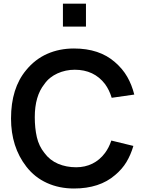

<svg xmlns="http://www.w3.org/2000/svg" viewBox="-20 -1036 802 1071"><path d="M459.5 -1015.5V-887.5H331V-1015.5ZM724 -222Q709.5 -172.5 685.5 -132.5Q661.5 -92.5 622 -59.5Q535.5 15.5 392.5 15.5Q310 15.5 241.8 -15.5Q173.5 -46.5 127 -106.5Q41.5 -216.5 41.5 -375Q41.5 -544 126 -645Q175.5 -705.5 243.2 -735.5Q311 -765.5 392.5 -765.5Q534.5 -765.5 621 -689.5Q664.5 -652 690 -607.2Q715.5 -562.5 729 -508.5L603 -490.5Q590 -534 565.5 -567.5Q504.5 -647 397 -647Q371.5 -647 347 -641.8Q322.5 -636.5 300.5 -626.5Q278.5 -616.5 260 -601.8Q241.5 -587 228 -567.5Q174 -500.5 174 -382.5Q174 -321 185.5 -271Q197 -221 228 -182.5Q258 -142 303.8 -122.5Q349.5 -103 405 -103Q454.5 -103 495.5 -123.2Q536.5 -143.5 565.5 -182.5Q588 -212.5 601 -252Z"/></svg>

Font: Russisch Sans
Style: Bold
Weight: 700
Designer: Michael Sharanda (font) & Cristiano Sobral (main changes)
Foundry: Michael Sharanda
Version: Version 2.00;September 8, 2020;FontCreator 13.0.0.2681 64-bi